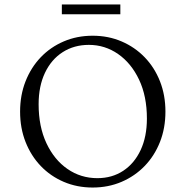

<svg xmlns="http://www.w3.org/2000/svg" viewBox="-20 -830 831 860"><path d="M395 10Q325 10 265.5 -15.5Q206 -41 162.5 -86.5Q119 -132 94.5 -194Q70 -256 70 -330Q70 -404 94.5 -466Q119 -528 162.5 -573.5Q206 -619 265.5 -644.5Q325 -670 395 -670Q465 -670 524.5 -644.5Q584 -619 628 -573.5Q672 -528 696.5 -466Q721 -404 721 -330Q721 -256 696.5 -194Q672 -132 628 -86.5Q584 -41 524.5 -15.5Q465 10 395 10ZM416 -32Q482 -32 532 -65Q582 -98 610 -158Q638 -218 638 -299Q638 -399 603 -473Q568 -547 509 -588Q450 -629 378 -629Q312 -629 261 -596.5Q210 -564 181.5 -504Q153 -444 153 -363Q153 -263 188 -188.5Q223 -114 282.5 -73Q342 -32 416 -32ZM257 -766V-810H519V-766Z"/></svg>

Font: Spectral Light
Style: Regular
Weight: 300
Designer: Jean-Baptiste Levee
Foundry: Production Type
Version: Version 2.001